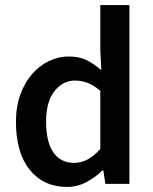

<svg xmlns="http://www.w3.org/2000/svg" viewBox="-20 -726 604 758"><path d="M245 12Q152 12 97.5 -55.5Q43 -123 43 -245Q43 -305 60.5 -353Q78 -401 107 -434Q136 -467 173.5 -485Q211 -503 251 -503Q293 -503 322 -488.5Q351 -474 380 -449L376 -528V-706H491V0H396L388 -53H384Q357 -26 321 -7Q285 12 245 12ZM273 -83Q328 -83 376 -138V-367Q350 -390 325.5 -399Q301 -408 276 -408Q228 -408 195 -366Q162 -324 162 -246Q162 -166 190.5 -124.5Q219 -83 273 -83Z"/></svg>

Font: TT Toshiba Sans Medium
Style: Regular
Weight: 500
Designer: Paul D. Hunt
Foundry: Toshiba Corporation
Version: Version 2.020;PS 2.000;hotconv 1.0.86;makeotf.lib2.5.63406